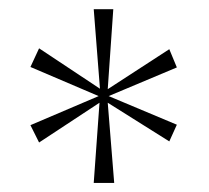

<svg xmlns="http://www.w3.org/2000/svg" viewBox="-20 -780 460 422"><path d="M216.8 -554.2 231 -377.9H186L198.7 -554.2L65.9 -466.8L46.9 -504.9L196.8 -568.8L46.9 -632.8L65.9 -673.8L199.7 -585L186 -759.8H229L216.8 -584L352.1 -671.9L368.7 -631.8L218.8 -568.8L368.7 -505.9L352.1 -469.2Z"/></svg>

Font: Koh Santepheap Thin
Style: Regular
Weight: 100
Designer: Danh Hong
Version: Version 2.002; ttfautohint (v1.8.3)